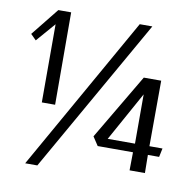

<svg xmlns="http://www.w3.org/2000/svg" viewBox="-77 -705 812 825"><g transform="rotate(10 329.5 -293.0)"><path d="M111 -226V-567L39 -484L15 -508L112 -629H168L169 -226ZM86 44 467 -630H522L139 44ZM533 -4 534 -83H380L355 -121L524 -407H600L599 -121H656L648 -83H599L600 -4ZM417 -121H536V-336Z"/></g></svg>

Font: Smooch Sans Medium
Style: Regular
Weight: 500
Designer: Robert E. Leuschke
Foundry: Robert E. Leuschke
Version: Version 1.010; ttfautohint (v1.8.3)